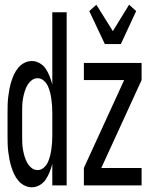

<svg xmlns="http://www.w3.org/2000/svg" viewBox="-20 -787 640 815"><path d="M115 8Q99 8 84 0.5Q69 -7 58 -20Q47 -33 40 -48Q33 -63 28 -79Q23 -95 20 -111Q17 -127 15 -143.5Q13 -160 12.5 -176.5Q12 -193 12 -210V-310Q12 -327 12.5 -343.5Q13 -360 15 -376.5Q17 -393 20 -409Q23 -425 28 -441Q33 -457 40 -472Q47 -487 58 -500Q69 -513 84 -520.5Q99 -528 115 -528Q133 -528 149 -518.5Q165 -509 174.5 -494.5Q184 -480 190.5 -463.5Q197 -447 202 -429V-735H263V0H202V-91Q197 -73 190.5 -56.5Q184 -40 174.5 -25.5Q165 -11 149 -1.5Q133 8 115 8ZM140 -65Q154 -65 165.5 -75Q177 -85 183 -98Q189 -111 192.5 -125Q196 -139 198 -153Q200 -167 201 -181.5Q202 -196 202 -210V-310Q202 -324 201 -338.5Q200 -353 198 -367Q196 -381 192.5 -395Q189 -409 183 -422Q177 -435 165.5 -445Q154 -455 140 -455Q125 -455 113.5 -445.5Q102 -436 95 -423Q88 -410 84 -396Q80 -382 77.5 -368Q75 -354 74.5 -339.5Q74 -325 74 -310V-210Q74 -195 74.5 -180.5Q75 -166 77.5 -152Q80 -138 84 -124Q88 -110 95 -97Q102 -84 113.5 -74.5Q125 -65 140 -65ZM425 -600 359 -740 389 -767 459 -655 528 -767 558 -740 493 -600ZM336 0V-74L507 -447H336V-520H581V-447L410 -74H581V0Z"/></svg>

Font: Iosevka Fixed Extended
Style: Regular
Weight: 400
Width: 7
Monospace: yes
Designer: Belleve Invis
Foundry: Belleve Invis
Version: Version 24.1.1; ttfautohint (v1.8.4)